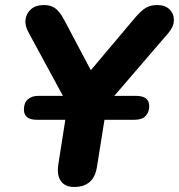

<svg xmlns="http://www.w3.org/2000/svg" viewBox="-20 -734 711 763"><path d="M275 9Q238 9 221.5 -15Q205 -39 212 -82L249 -318L94 -604Q78 -632 81.5 -657Q85 -682 104 -698Q123 -714 155 -714Q181 -714 199 -701.5Q217 -689 235 -655L341 -455L518 -665Q542 -693 560.5 -703.5Q579 -714 605 -714Q636 -714 653.5 -697Q671 -680 671 -654.5Q671 -629 650 -604L405 -319L365 -69Q352 9 275 9ZM126 -258Q75 -258 75 -299Q75 -325 90.5 -339Q106 -353 132 -353H521Q573 -353 573 -312Q573 -289 559 -273.5Q545 -258 515 -258Z"/></svg>

Font: Nunito ExtraBold
Style: Italic
Weight: 800
Italic angle: -9°
Designer: Vernon Adams
Foundry: Vernon Adams
Version: Version 3.601; ttfautohint (v1.8.2.53-6de2)